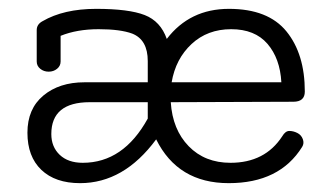

<svg xmlns="http://www.w3.org/2000/svg" viewBox="-20 -404 750 434"><path d="M618 -96Q625 -108 634 -108Q643 -108 652 -103.5Q661 -99 664.5 -89.5Q668 -80 663 -72Q612 10 497 10Q382 10 333 -89Q260 10 161 10Q105 10 73.5 -20Q42 -50 42 -104Q42 -158 78 -188Q114 -218 171 -218H314V-266Q314 -314 279 -328Q252 -338 203 -338Q154 -338 117 -323V-265Q117 -255 109 -248.5Q101 -242 90 -242Q79 -242 71 -248.5Q63 -255 63 -265V-336Q63 -349 76 -356Q124 -384 197.5 -384Q271 -384 307 -370Q343 -356 357 -316Q409 -384 497.5 -384Q586 -384 627.5 -333Q669 -282 669 -197Q669 -174 643 -174L366 -173Q370 -111 406.5 -73.5Q443 -36 501 -36Q579 -36 618 -96ZM368 -218H616Q613 -272 584.5 -305Q556 -338 502.5 -338Q449 -338 413 -304.5Q377 -271 368 -218ZM314 -173H183Q96 -173 96 -101Q96 -72 115 -54Q134 -36 167 -36Q259 -36 314 -136Z"/></svg>

Font: Flamenco
Style: Regular
Weight: 400
Designer: Luciano Vergara
Foundry: Luciano Vergara
Version: Version 1.003